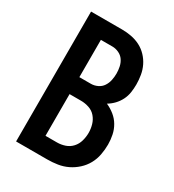

<svg xmlns="http://www.w3.org/2000/svg" viewBox="-178 -838 855 941"><g transform="rotate(30 250.0 -367.5)"><path d="M59 0V-735H235Q261 -735 287.5 -730Q314 -725 337.5 -713Q361 -701 379.5 -681.5Q398 -662 409.5 -638.5Q421 -615 425.5 -588.5Q430 -562 430 -536Q430 -513 426.5 -490.5Q423 -468 413 -448Q403 -428 387.5 -411.5Q372 -395 352 -383Q377 -372 398 -355Q419 -338 432.5 -315Q446 -292 451.5 -265.5Q457 -239 457 -212Q457 -183 451.5 -154Q446 -125 432 -99.5Q418 -74 396 -54Q374 -34 348 -21.5Q322 -9 293 -4.5Q264 0 235 0ZM170 -428H235Q254 -428 272 -436.5Q290 -445 300.5 -461Q311 -477 315 -496Q319 -515 319 -534Q319 -553 315 -572Q311 -591 300.5 -606.5Q290 -622 272 -630.5Q254 -639 235 -639H170ZM170 -96H235Q258 -96 280 -103.5Q302 -111 317.5 -128Q333 -145 339.5 -168Q346 -191 346 -214Q346 -237 339.5 -259.5Q333 -282 318 -299.5Q303 -317 280.5 -324.5Q258 -332 235 -332H170Z"/></g></svg>

Font: Iosevka SS18
Style: Bold
Weight: 700
Monospace: yes
Designer: Belleve Invis
Foundry: Belleve Invis
Version: Version 25.1.1; ttfautohint (v1.8.4)